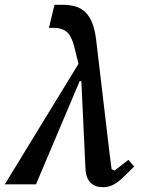

<svg xmlns="http://www.w3.org/2000/svg" viewBox="-70 -768 602 800"><path d="M257 -502 239 -575Q227 -621 206.5 -636.5Q186 -652 155 -652H134L157 -748H191Q221 -748 245 -741Q269 -734 286.5 -716.5Q304 -699 315 -670.5Q326 -642 331 -599L386 -133Q388 -116 390.5 -98Q393 -80 395 -63L407 -57L465 -102L489 -74L440 -26Q417 -5 398.5 3.5Q380 12 359 12Q327 12 307.5 -6.5Q288 -25 286 -67L269 -430H262L80 0H-50Z"/></svg>

Font: IBM Plex Serif Medm
Style: Italic
Weight: 500
Italic angle: -14°
Designer: Mike Abbink, Paul van der Laan, Pieter van Rosmalen
Foundry: Bold Monday
Version: Version 3.001